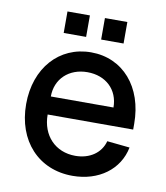

<svg xmlns="http://www.w3.org/2000/svg" viewBox="-79 -736 709 818"><g transform="rotate(10 276.0 -327.0)"><path d="M289 16C403 16 489 -48 508 -145L410 -155C396 -103 349 -70 286 -70C200 -70 140 -132 140 -223H510V-248C510 -407 415 -516 277 -516C139 -516 42 -407 42 -251C42 -92 142 16 289 16ZM411 -301H140C140 -377 196 -430 276 -430C356 -430 411 -378 411 -301ZM309 -577H406V-670H309ZM147 -577H244V-670H147Z"/></g></svg>

Font: Uncut Sans Medium
Style: Regular
Weight: 500
Designer: Kasper Nordkvist
Foundry: UNCUT.wtf
Version: Version 1.304;Glyphs 3.2 (3246)